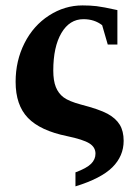

<svg xmlns="http://www.w3.org/2000/svg" viewBox="-20 -491 472 702"><path d="M174.8 -232.9Q174.8 -196.3 184.1 -172.9Q193.4 -149.4 212.6 -135Q231.9 -120.6 275.4 -108.9Q343.3 -91.3 373.3 -75Q403.3 -58.6 417.7 -35.2Q432.1 -11.7 432.1 23.9Q432.1 79.6 390.9 120.6Q349.6 161.6 255.9 190.4V139.2Q296.9 124 313 107.9Q329.1 91.8 329.1 70.8Q329.1 46.9 306.4 33Q283.7 19 225.6 6.8Q127.4 -13.2 82.3 -59.8Q37.1 -106.4 37.1 -191.9Q37.1 -269 69.6 -333.3Q102.1 -397.5 159.2 -434.3Q216.3 -471.2 281.7 -471.2Q309.6 -471.2 333 -468.5Q356.4 -465.8 409.2 -454.1V-328.1H374L353.5 -398.9Q325.2 -420.9 285.2 -420.9Q234.4 -420.9 204.6 -370.4Q174.8 -319.8 174.8 -232.9Z"/></svg>

Font: Liberation Serif
Style: Bold
Weight: 700
Designer: Steve Matteson
Foundry: Ascender Corporation
Version: Version 2.1.5